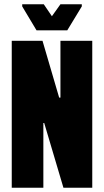

<svg xmlns="http://www.w3.org/2000/svg" viewBox="-20 -879 486 899"><path d="M35 0V-688H179L257 -422H263V-688H412V0H277L187 -303H183V0ZM151 -737 84 -849V-859H185L223 -803L263 -859H363V-849L295 -737Z"/></svg>

Font: Saira ExtraCondensed Black
Style: Regular
Weight: 900
Width: 2
Designer: Hector Gatti with collaboration of the Omnibus-Type team
Foundry: Omnibus-Type
Version: Version 1.101